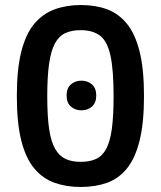

<svg xmlns="http://www.w3.org/2000/svg" viewBox="-20 -732 640 764"><path d="M301 12Q244 12 197.5 -4.5Q151 -21 117 -61Q83 -101 65 -171.5Q47 -242 47 -350Q47 -457 65 -527.5Q83 -598 117 -638Q151 -678 198 -695Q245 -712 302 -712Q360 -712 406 -695Q452 -678 485 -637.5Q518 -597 535.5 -527Q553 -457 553 -350Q553 -243 535.5 -172.5Q518 -102 485 -61.5Q452 -21 405.5 -4.5Q359 12 301 12ZM301 -88Q337 -88 362 -99.5Q387 -111 402.5 -139.5Q418 -168 425 -219Q432 -270 432 -349Q432 -454 419.5 -511Q407 -568 378 -590Q349 -612 301 -612Q266 -612 240.5 -600.5Q215 -589 199 -560Q183 -531 175.5 -479.5Q168 -428 168 -349Q168 -269 175.5 -218.5Q183 -168 199.5 -139.5Q216 -111 241 -99.5Q266 -88 301 -88ZM304 -293Q279 -293 262 -308Q245 -323 245 -352Q245 -381 262 -396Q279 -411 304 -411Q329 -411 346 -396Q363 -381 363 -352Q363 -323 346 -308Q329 -293 304 -293Z"/></svg>

Font: AR One Sans SemiBold
Style: Regular
Weight: 600
Designer: Niteesh Yadav
Foundry: Niteesh Yadav
Version: Version 1.001;gftools[0.9.33]